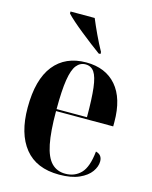

<svg xmlns="http://www.w3.org/2000/svg" viewBox="-116 -842 733 928"><g transform="rotate(15 250.0 -378.0)"><path d="M270 10Q156 10 98 -62Q40 -134 40 -264Q40 -405 97 -476.5Q154 -548 258 -548Q355 -548 409 -485.5Q463 -423 463 -305V-283H177Q177 -181 189.5 -119Q202 -57 229 -29.5Q256 -2 298 -2Q345 -2 375.5 -33.5Q406 -65 414 -144Q446 -136 446 -103Q446 -77 427.5 -51Q409 -25 370 -7.5Q331 10 270 10ZM329 -293Q329 -386 322.5 -439.5Q316 -493 300.5 -515.5Q285 -538 257 -538Q230 -538 212 -515.5Q194 -493 185.5 -439.5Q177 -386 177 -293ZM304 -605Q283 -620 256.5 -640.5Q230 -661 203 -682.5Q176 -704 154 -723.5Q132 -743 120 -756V-766H241Q255 -732 274.5 -690.5Q294 -649 313 -615V-605Z"/></g></svg>

Font: Noto Serif Display Condensed
Style: Bold
Weight: 700
Width: 3
Designer: Monotype Design Team
Foundry: Monotype Imaging Inc.
Version: Version 2.009